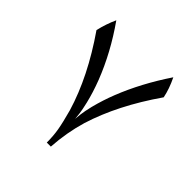

<svg xmlns="http://www.w3.org/2000/svg" viewBox="-143 -601 705 705"><g transform="rotate(45 209.5 -249.0)"><path d="M250 -148Q229 -77 224 0H203Q203 -34 198 -63.5Q193 -93 179 -144Q139 -278 40 -421Q49 -461 66 -498Q135 -400 175 -297Q193 -250 203 -208Q210 -179 212.5 -159.5Q215 -140 215 -135Q215 -140 217.5 -160Q220 -180 227 -209Q239 -256 256 -299Q295 -398 362 -498Q382 -457 389 -421Q291 -280 250 -148Z"/></g></svg>

Font: Mirza
Style: Regular
Weight: 400
Designer: Arabic design by Kourosh Beigpour, Latin design by Eduardo Tunni, engineering by Lasse Fister
Version: Version 1.0010g